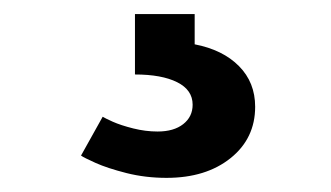

<svg xmlns="http://www.w3.org/2000/svg" viewBox="-20 -20 471 273"><path d="M253.9 128.9Q253.9 107.9 231.9 96.9Q210 85.9 171.9 85.9V0H256.8V43Q296.9 50.8 319.8 74Q342.8 97.2 342.8 131.8Q342.8 176.8 307.9 204.8Q272.9 232.9 216.8 232.9Q187 232.9 159.9 226.1Q132.8 219.2 116 211.7Q99.1 204.1 95.2 201.2L126 146Q128.9 147.9 140.4 153.1Q151.9 158.2 169.4 162.6Q187 167 204.1 167Q227.1 167 240.5 156.5Q253.9 146 253.9 128.9Z"/></svg>

Font: Kadwa
Style: Bold
Weight: 700
Designer: Sol Matas
Foundry: Sol Matas
Version: Version 1.001;PS 001.000;hotconv 1.0.70;makeotf.lib2.5.58329